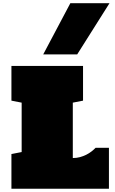

<svg xmlns="http://www.w3.org/2000/svg" viewBox="-20 -1153 702 1173"><path d="M451.7 -820.8H244.1L409.7 -1133.3H648.9ZM424.8 -187.5Q448.2 -187.5 468.8 -193.1Q489.3 -198.7 506.8 -207.5Q524.4 -216.3 538.8 -227.5Q553.2 -238.8 564 -250H645.5V0H49.8V-211.9L112.3 -224.1V-525.9L49.8 -538.1V-750H487.3V-538.1L424.8 -525.9Z"/></svg>

Font: Holtwood One SC
Style: Regular
Weight: 400
Version: Version 1.000